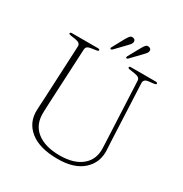

<svg xmlns="http://www.w3.org/2000/svg" viewBox="-198 -1016 1127 1182"><g transform="rotate(30 365.0 -425.0)"><path d="M581 -284 564 -649.5Q563.5 -672.5 527 -678L491 -683.5Q480.5 -685 477.8 -687.5Q475 -690 475 -692.5Q475 -700 489 -700H662Q676 -700 676 -692.5Q676 -689.5 673 -686.8Q670 -684 660 -683L626.5 -679Q606.5 -677 598.8 -668.8Q591 -660.5 591.5 -649L608 -281Q609 -257 610.2 -234Q611.5 -211 613 -186Q618.5 -97 556.5 -41Q494.5 15 378 15Q248.5 15 181 -39.5Q113.5 -94 117.5 -184Q118 -200.5 119.5 -226Q121 -251.5 122.5 -277.2Q124 -303 124.5 -321L140 -647.5Q141.5 -673 104 -678.5L71 -683.5Q55 -686 55 -692Q55 -700 69.5 -700H251.5Q265.5 -700 265.5 -692Q265.5 -689.5 262.5 -687.2Q259.5 -685 249.5 -683.5L216.5 -678.5Q198.5 -676 190.2 -669.5Q182 -663 181 -648.5L165 -326Q163 -285.5 161.5 -253.5Q160 -221.5 159 -192Q155.5 -103.5 214.2 -56.8Q273 -10 378 -10Q478 -10 533.8 -56.2Q589.5 -102.5 585.5 -184Q584 -217.5 583 -241Q582 -264.5 581 -284ZM366.5 -829Q376.5 -846.5 384.8 -856.5Q393 -866.5 406.5 -864.5Q427.5 -861 424.5 -840.5Q423 -831.5 416.2 -823.8Q409.5 -816 401.5 -807.5L334 -737.5Q327 -731.5 321.5 -735Q316.5 -738 322 -747ZM479 -829Q488.5 -846.5 496.8 -856.5Q505 -866.5 518 -864.5Q539.5 -861 536.5 -840.5Q534.5 -831.5 527.8 -823.8Q521 -816 513 -807.5L445.5 -737.5Q438.5 -731.5 433 -735Q429 -738 433.5 -747Z"/></g></svg>

Font: Fraunces 9pt S000 Thin
Style: Regular
Weight: 100
Version: Version 1.000; ttfautohint (v1.8.3)